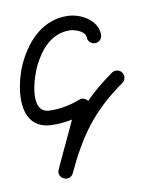

<svg xmlns="http://www.w3.org/2000/svg" viewBox="-66 -323 426 552"><g transform="rotate(-10 147.0 -47.0)"><path d="M254 -207C254 -207 254 -207 254 -207C254 -250.1 206.3 -276.1 168.5 -277C98.4 -278.6 50.8 -230.5 21.2 -171.4C-8.7 -111.6 -34.1 19.5 68.1 24C104.8 25.6 141.3 18.1 175.5 5C183.7 1.9 178.9 -9.2 171.2 -17.5C163.4 -25.8 152.7 -31.4 149 -23.5C121.6 35.4 94.1 94.3 66.7 153.1C60.8 165.8 67.3 176.6 76.8 181C86.3 185.5 98.8 183.6 104.7 170.9C153 67.9 197.7 5.3 290.1 -59.8C299.6 -66.5 301.8 -79.6 295.2 -89.1C288.5 -98.6 275.4 -100.8 265.9 -94.2C167.6 -24.9 118 43.7 66.7 153.1C60.8 165.8 67.3 176.5 76.8 181C86.4 185.4 98.8 183.6 104.8 170.9C132.2 112 159.7 53.1 187.1 -5.7C190.8 -13.6 188.3 -22.3 182.7 -28.3C177.2 -34.2 168.8 -37.3 160.6 -34.2C131.7 -23.2 100.9 -16.6 69.9 -18C9.9 -20.6 44.3 -123.7 58.8 -152.6C80.8 -196.6 114.5 -236.2 167.5 -235C181 -234.7 212 -225.3 212 -207C212 -195.4 221.4 -186 233 -186C244.6 -186 254 -195.4 254 -207Z"/></g></svg>

Font: FRB American Cursive Guidelines Medium
Style: Italic
Weight: 500
Italic angle: -25°
Version: Version 2.0;Modular Font Editor K font №1